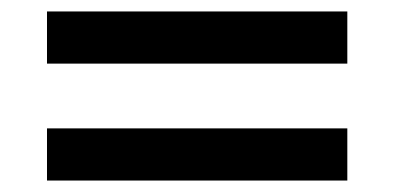

<svg xmlns="http://www.w3.org/2000/svg" viewBox="-20 -500 688 335"><path d="M62 -389V-480H586V-389ZM62 -185V-276H586V-185Z"/></svg>

Font: Geologica Thin Roman Medium
Style: Regular
Weight: 500
Version: Version 1.010;gftools[0.9.28]